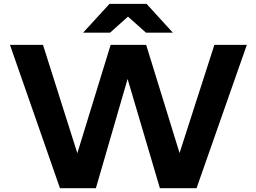

<svg xmlns="http://www.w3.org/2000/svg" viewBox="-20 -985 1339 1005"><path d="M32.2 -750H205.1L384.8 -183.1L559.1 -750H745.1L919.9 -184.1L1102.1 -750H1272L1008.8 0H816.9L647.9 -571.8L481.9 0H293.9ZM553.2 -964.8H747.1L884.8 -814H744.1L649.9 -897.9L556.2 -814H415Z"/></svg>

Font: Mattone
Style: Regular
Weight: 400
Width: 6
Designer: Nunzio Mazzaferro
Foundry: Collletttivo
Version: Version 2.000;Glyphs 3.2 (3217)